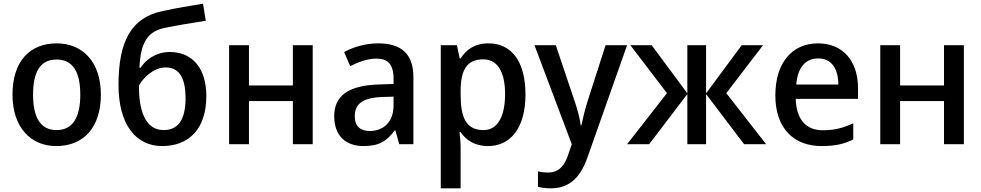

<svg xmlns="http://www.w3.org/2000/svg" viewBox="-20 -785 5342 1045"><path d="M529 -270C529 -449 429 -549 289 -549C140 -549 48 -449 48 -270C48 -91 148 10 286 10C435 10 529 -91 529 -270ZM160 -270C160 -392 198 -461 287 -461C378 -461 417 -392 417 -270C417 -149 378 -77 288 -77C198 -77 160 -149 160 -270Z M625 -323C625 -107 719 10 863 10C1005 10 1103 -80 1103 -262C1103 -409 1031 -502 904 -502C823 -502 769 -454 745 -416H739C745 -562 789 -616 880 -634C938 -646 1035 -662 1100 -672L1085 -765C1016 -754 940 -741 866 -725C694 -690 625 -560 625 -323ZM871 -77C764 -77 736 -196 736 -319C752 -350 809 -418 882 -418C959 -418 990 -354 990 -251C990 -123 942 -77 871 -77Z M1335 -539H1227V0H1335V-235H1574V0H1682V-539H1574V-320H1335Z M2038 -549C1967 -549 1902 -528 1853 -502L1886 -425C1930 -447 1979 -466 2029 -466C2088 -466 2122 -437 2122 -358V-328L2036 -325C1876 -319 1799 -263 1799 -153C1799 -41 1867 10 1958 10C2043 10 2084 -16 2128 -75H2132L2153 0H2230V-365C2230 -491 2165 -549 2038 -549ZM2122 -259V-212C2122 -118 2065 -72 1992 -72C1944 -72 1911 -96 1911 -152C1911 -215 1947 -252 2057 -257Z M2639 -549C2560 -549 2516 -512 2487 -467H2482L2467 -539H2379V240H2487V20C2487 -5 2484 -42 2481 -66H2487C2515 -25 2560 10 2637 10C2757 10 2840 -87 2840 -270C2840 -455 2761 -549 2639 -549ZM2610 -462C2691 -462 2729 -389 2729 -272C2729 -156 2691 -77 2612 -77C2516 -77 2487 -146 2487 -271V-287C2487 -405 2521 -462 2610 -462Z M2889 -539 3092 0 3072 58C3054 115 3022 154 2964 154C2942 154 2921 151 2908 148V232C2925 236 2948 240 2978 240C3082 240 3140 177 3177 73L3393 -539H3276L3178 -234C3163 -186 3151 -136 3144 -102H3141C3135 -144 3124 -187 3108 -233L3005 -539Z M4133 -539H4017L3823 -277V-539H3721V-277L3527 -539H3411L3610 -278L3393 0H3513L3721 -273V0H3823V-273L4030 0H4150L3933 -278Z M4432 -549C4293 -549 4200 -446 4200 -265C4200 -84 4303 10 4451 10C4526 10 4573 -1 4624 -26V-114C4570 -89 4523 -76 4458 -76C4366 -76 4314 -136 4311 -247H4650V-305C4650 -455 4566 -549 4432 -549ZM4433 -467C4508 -467 4542 -409 4543 -325H4314C4321 -416 4363 -467 4433 -467Z M4879 -539H4771V0H4879V-235H5118V0H5226V-539H5118V-320H4879Z"/></svg>

Font: Noto Sans Thai Medium
Style: Regular
Weight: 500
Designer: Monotype Design Team
Foundry: Monotype Imaging Inc.
Version: Version 1.901